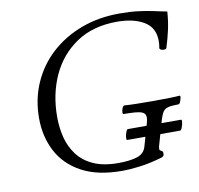

<svg xmlns="http://www.w3.org/2000/svg" viewBox="-77 -757 880 851"><g transform="rotate(-10 362.5 -331.5)"><path d="M405 13Q295 13 223.5 -26Q152 -65 117.5 -131.5Q83 -198 83 -280Q83 -366 115 -438.5Q147 -511 205 -564Q263 -617 341.5 -646.5Q420 -676 514 -676Q562 -676 597.5 -671.5Q633 -667 662 -661Q685 -656 701.5 -652.5Q718 -649 725 -648Q722 -605 714 -568Q706 -531 693 -490Q692 -485 683.5 -484Q675 -483 668 -486.5Q661 -490 662 -495Q665 -510 665 -526Q665 -586 618.5 -614Q572 -642 497 -642Q389 -642 314.5 -592Q240 -542 201.5 -458.5Q163 -375 163 -272Q163 -224 174 -180Q185 -136 211.5 -100.5Q238 -65 283 -44.5Q328 -24 395 -24Q445 -24 478.5 -34Q512 -44 521 -76L550 -177Q554 -192 554 -201Q554 -221 534 -227.5Q514 -234 455 -234Q451 -234 451.5 -243.5Q452 -253 456 -262Q460 -271 466 -271Q502 -268 593 -268Q683 -268 713 -271Q718 -271 716.5 -262Q715 -253 711 -243.5Q707 -234 702 -234Q672 -234 656 -230Q640 -226 632 -213.5Q624 -201 617 -177L585 -65Q582 -52 585.5 -48.5Q589 -45 594 -43Q599 -41 599 -31Q599 -23 596 -20Q593 -17 588 -15Q534 1 488.5 7Q443 13 405 13ZM451 -118Q447 -118 448 -130Q449 -142 453.5 -153.5Q458 -165 462 -165H701Q706 -165 704.5 -153.5Q703 -142 698.5 -130Q694 -118 689 -118Z"/></g></svg>

Font: Junicode
Style: Italic
Weight: 400
Italic angle: -11°
Designer: Peter S. Baker
Version: Version 2.100; ttfautohint (v1.8.4)